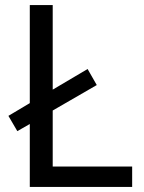

<svg xmlns="http://www.w3.org/2000/svg" viewBox="-20 -734 564 754"><path d="M97 0V-247L48 -219L13 -279L97 -329V-714H187V-382L324 -463L360 -400L187 -300V-80H499V0Z"/></svg>

Font: Noto Sans Javanese
Style: Regular
Weight: 400
Designer: Monotype Design Team
Foundry: Monotype Imaging Inc.
Version: Version 2.004